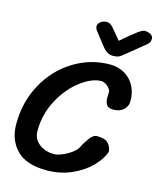

<svg xmlns="http://www.w3.org/2000/svg" viewBox="-133 -991 905 1103"><g transform="rotate(15 320.0 -439.0)"><path d="M375 -762 324 -828Q314 -841 314 -853Q314 -869 329.5 -880.5Q345 -892 366 -892Q386 -892 404 -871L459 -805Q519 -857 547.5 -878Q576 -899 589 -899Q609 -899 624.5 -890Q640 -881 640 -866Q640 -855 636.5 -846Q633 -837 619 -826L597 -808Q522 -746 494 -725Q479 -713 449 -713Q429 -713 413.5 -722.5Q398 -732 375 -762ZM250 21Q128 21 71 -38.5Q14 -98 14 -191Q14 -323 73 -430.5Q132 -538 232 -599.5Q332 -661 448 -661Q494 -661 532 -640Q570 -619 592 -579.5Q614 -540 614 -487Q614 -457 591.5 -436Q569 -415 531 -415Q501 -415 490.5 -431Q480 -447 480 -472L481 -504Q481 -522 461 -539Q441 -556 424 -556Q368 -556 301 -505.5Q234 -455 188 -369.5Q142 -284 142 -184Q142 -138 178 -109Q214 -80 269 -80Q287 -80 316 -92Q345 -104 369.5 -122Q394 -140 402 -157Q414 -182 436 -213Q458 -244 480 -244Q531 -244 549.5 -222Q568 -200 569 -174Q554 -129 509.5 -83.5Q465 -38 397.5 -8.5Q330 21 250 21Z"/></g></svg>

Font: Sriracha
Style: Regular
Weight: 400
Designer: Suppakit Chalermlarp
Version: Version 1.002g